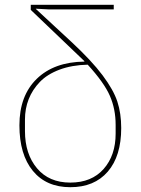

<svg xmlns="http://www.w3.org/2000/svg" viewBox="-20 -760 580 792"><path d="M60.1 -243.2Q60.1 -365.2 131.6 -434.8Q203.1 -504.4 328.1 -505.9V-507.8L106.9 -719.2V-740.2H449.2V-721.2H182.1L127.9 -724.1V-723.1L273.9 -587.9Q357.9 -509.8 403.1 -449.5Q448.2 -389.2 464.1 -340.8Q480 -292.5 480 -231.9Q480 -116.2 424.6 -52Q369.1 12.2 270 12.2Q170.9 12.2 115.5 -55.2Q60.1 -122.6 60.1 -243.2ZM457 -209V-245.1Q457 -310.1 433.3 -364.5Q409.7 -418.9 341.8 -493.2Q276.4 -491.7 225.6 -472.7Q174.8 -453.6 144.3 -421.9Q113.8 -390.1 98.4 -351.1Q83 -312 83 -267.1V-219.2Q83 -125 132.6 -65.9Q182.1 -6.8 270 -6.8Q357.9 -6.8 407.5 -63Q457 -119.1 457 -209Z"/></svg>

Font: Anuphan Thin
Style: Regular
Weight: 250
Designer: Mike Abbink, Paul van der Laan, Pieter van Rosmalen, Mint Tantisuwanna
Foundry: Bold Monday; Cadson Demak
Version: Version 3.002;hotconv 1.0.109;makeotfexe 2.5.65596